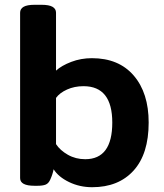

<svg xmlns="http://www.w3.org/2000/svg" viewBox="-20 -774 683 802"><path d="M365 8Q313 8 268.5 -13.5Q224 -35 204 -67Q200 -46 190 -24Q183 -8 171 -3Q159 2 136 2H124Q64 2 64 -30V-721Q64 -737 78.5 -745.5Q93 -754 125 -754H153Q185 -754 199.5 -745.5Q214 -737 214 -721V-479Q237 -500 277.5 -515.5Q318 -531 364 -531Q476 -531 538.5 -458.5Q601 -386 601 -262Q601 -131 538 -61.5Q475 8 365 8ZM336 -109Q449 -109 449 -262Q449 -414 329 -414Q291 -414 260 -400Q229 -386 214 -365V-172Q231 -146 263.5 -127.5Q296 -109 336 -109Z"/></svg>

Font: Asap Semi Expanded
Style: Bold
Weight: 700
Width: 6
Designer: Pablo Cosgaya
Foundry: Omnibus-Type
Version: Version 3.001; ttfautohint (v1.8.4.7-5d5b)